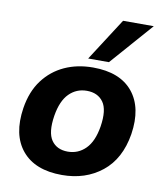

<svg xmlns="http://www.w3.org/2000/svg" viewBox="-86 -830 775 911"><g transform="rotate(10 302.0 -374.5)"><path d="M274 11Q144 11 81.5 -64Q19 -139 39 -270Q52 -352 93 -406.5Q134 -461 195 -489Q256 -517 332 -517Q462 -517 523.5 -442Q585 -367 565 -237Q545 -115 466 -52Q387 11 274 11ZM282 -103Q332 -103 367.5 -138.5Q403 -174 415 -247Q428 -329 401.5 -366Q375 -403 322 -403Q272 -403 237 -368Q202 -333 190 -260Q177 -178 203 -140.5Q229 -103 282 -103ZM301 -555 433 -760H581L401 -555Z"/></g></svg>

Font: Mulish ExtraBold
Style: Italic
Weight: 800
Italic angle: -9°
Designer: Vernon Adams
Foundry: Vernon Adams
Version: Version 3.603; ttfautohint (v1.8.3)